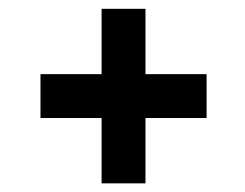

<svg xmlns="http://www.w3.org/2000/svg" viewBox="-20 -511 564 442"><path d="M314.9 -490.7V-340.3H455.6V-239.3H314.9V-88.9H213.9V-239.3H73.2V-340.3H213.9V-490.7Z"/></svg>

Font: NoticiaText-BoldItalic
Style: Bold Italic
Weight: 700
Italic angle: -8°
Designer: JM Sole
Foundry: JM Sole
Version: Version 1.003